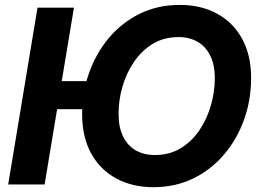

<svg xmlns="http://www.w3.org/2000/svg" viewBox="-20 -759 1065 790"><path d="M387.2 -425.3 368.2 -309.6H146L165 -425.3ZM284.2 -727.5 163.6 0H13.7L134.3 -727.5ZM611.3 11.2Q523.9 11.2 457.8 -24.9Q391.6 -61 354.7 -128.4Q317.9 -195.8 317.9 -289.6Q317.9 -377.9 346.4 -458.7Q375 -539.6 428 -602.8Q481 -666 554.9 -702.4Q628.9 -738.8 720.2 -738.8Q807.1 -738.8 873.3 -702.6Q939.5 -666.5 976.3 -599.4Q1013.2 -532.2 1013.2 -437.5Q1013.2 -348.1 984.4 -267.3Q955.6 -186.5 902.3 -123.8Q849.1 -61 775.4 -24.9Q701.7 11.2 611.3 11.2ZM617.7 -121.1Q677.2 -121.1 723.1 -148.9Q769 -176.8 800.3 -222.9Q831.5 -269 847.7 -325Q863.8 -380.9 863.8 -437Q863.8 -492.2 845.2 -529.8Q826.7 -567.4 793.2 -586.9Q759.8 -606.4 713.9 -606.4Q654.3 -606.4 608.6 -578.6Q563 -550.8 531.5 -504.6Q500 -458.5 483.9 -402.8Q467.8 -347.2 467.8 -290.5Q467.8 -235.8 486.1 -198Q504.4 -160.2 538.1 -140.6Q571.8 -121.1 617.7 -121.1Z"/></svg>

Font: Inter 28pt
Style: Bold Italic
Weight: 700
Italic angle: -9.3988°
Designer: Rasmus Andersson
Foundry: rsms
Version: Version 4.001;git-66647c0bb